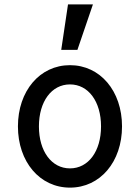

<svg xmlns="http://www.w3.org/2000/svg" viewBox="-20 -848 640 878"><path d="M300 10C438 10 538 -108 538 -270C538 -432 438 -550 300 -550C162 -550 62 -432 62 -270C62 -108 162 10 300 10ZM300 -78C216 -78 158 -156 158 -270C158 -384 216 -462 300 -462C384 -462 442 -384 442 -270C442 -156 384 -78 300 -78ZM405 -828H291L260 -620H334Z"/></svg>

Font: CommitMono
Style: 500Regular
Weight: 500
Monospace: yes
Designer: Eigil Nikolajsen
Foundry: Eigil Nikolajsen
Version: Version 1.143